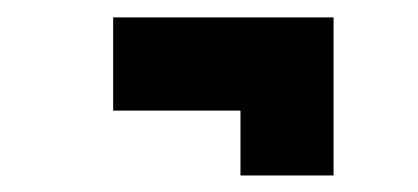

<svg xmlns="http://www.w3.org/2000/svg" viewBox="-20 -379 490 225"><path d="M370.9 -358.6V-173.4H261.8V-310.3L322.6 -249.4H112.6V-358.6Z"/></svg>

Font: League Mono Thin Condensed
Style: Regular
Weight: 100
Width: 1
Designer: Tyler Finck
Foundry: The League of Moveable Type / Tyler Finck
Version: Version 2.300;RELEASE